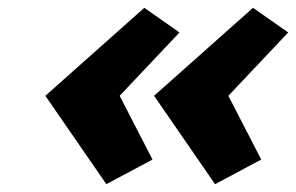

<svg xmlns="http://www.w3.org/2000/svg" viewBox="-20 -581 757 491"><path d="M349 -561 96 -336 252 -110 370 -173 286 -336 439 -498ZM374 -336 530 -110 648 -173 564 -336 717 -498 627 -561Z"/></svg>

Font: LT Wave Black
Style: Italic
Weight: 900
Designer: Daniel Lyons
Version: Version 2.5 (Glyphs App)